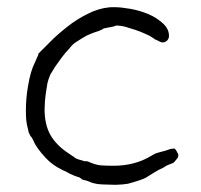

<svg xmlns="http://www.w3.org/2000/svg" viewBox="-20 -502 559 534"><path d="M406 -396Q404 -397 403 -398Q398 -402 384 -408Q371 -414 356 -419Q340 -424 327 -428Q313 -431 305 -431H304H303Q298 -428 279 -425Q272 -424 266 -422V-421Q261 -419 255 -416Q238 -411 221 -403Q210 -397 190 -384Q181 -378 172 -366Q162 -356 152 -342.5Q142 -329 133 -316Q125 -303 119 -293V-292Q115 -283 112 -271Q110 -260 108 -246Q106 -233 105 -220Q104 -207 104 -199V-198Q104 -156 120 -127Q137 -97 173 -74Q190 -62 192 -61Q199 -58 204 -57L217 -53L218 -54Q223 -54 229 -51Q247 -43 262 -42Q277 -41 296 -41Q326 -41 352 -48Q379 -55 403 -70Q413 -76 418 -77Q437 -82 438.5 -82.5Q440 -83 442 -83.5Q444 -84 449 -86Q453 -88 464 -89Q467 -89 471 -82Q476 -74 476 -70Q476 -64 471 -59Q464 -50 462 -49L447 -43Q442 -41 438 -38Q435 -36 433 -35Q421 -30 410 -23Q399 -16 386 -8Q376 -2 336 9H337Q337 9 336 9Q322 11 320 11Q313 11 301 12L266 11L252 10Q237 7 235 6Q222 0 215 -1Q209 -2 207 -4Q202 -9 196 -10Q184 -14 174 -19Q164 -25 154 -29Q125 -43 107 -63Q80 -92 73 -111Q70 -116 68 -120Q65 -123 64 -125Q62 -130 60 -133Q59 -137 58 -142Q54 -157 53 -168Q52 -180 52 -195Q52 -229 58 -263Q65 -305 77 -328Q82 -340 83 -342Q87 -349 87 -353Q108 -374 130 -396Q155 -419 181 -438Q208 -457 238 -470Q270 -483 299 -482Q316 -482 342 -477.5Q368 -473 392 -463Q416 -453 433 -437Q450 -422 450 -402Q450 -395 445 -389.5Q440 -384 432 -384Q427 -384 417 -390L410 -393L408 -395Z"/></svg>

Font: ToneOZ-Tsuipita-TC
Style: Tsuipita-TC
Weight: 400
Designer: :Jeffrey Xuan (Chih-Lin Hsuan)  :
Foundry: jeffreyx@gmail.com, cjkFonts.io
Version: Version 0.24071